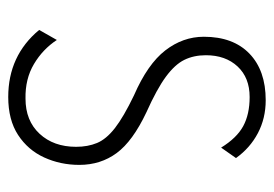

<svg xmlns="http://www.w3.org/2000/svg" viewBox="-122 -550 681 478"><g transform="rotate(90 219.0 -310.5)"><path d="M221 10Q118 10 54 -67L79 -111Q102 -76 139 -54Q176 -32 225 -33Q280 -33 312.5 -68Q345 -103 345 -159Q345 -188 335.5 -211Q326 -234 298.5 -255.5Q271 -277 217 -303Q139 -337 105 -381Q71 -425 71 -477Q71 -550 113 -590.5Q155 -631 229 -631Q274 -631 311 -611.5Q348 -592 373 -557L347 -520Q323 -559 293.5 -575Q264 -591 221 -591Q173 -591 145 -561Q117 -531 117 -482Q117 -452 128.5 -428.5Q140 -405 170.5 -382.5Q201 -360 259 -334Q331 -300 360.5 -260Q390 -220 390 -167Q390 -120 371.5 -79.5Q353 -39 315.5 -14.5Q278 10 221 10Z"/></g></svg>

Font: Inconsolata SemiCondensed Light
Style: Regular
Weight: 300
Width: 4
Monospace: yes
Designer: Raph Levien, Cyreal, Brenton Simpson
Foundry: Raph Levien, Cyreal, Google
Version: Version 3.100; ttfautohint (v1.8.4.7-5d5b)